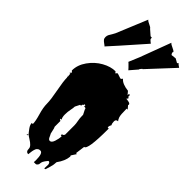

<svg xmlns="http://www.w3.org/2000/svg" viewBox="-384 -1171 1292 1292"><g transform="rotate(45 262.0 -525.5)"><path d="M147.9 -1137.2Q155.3 -1127.9 175 -1119.6Q194.8 -1111.3 199.7 -1102.5L238.3 -1068.8H250L251.5 -1055.2Q257.8 -1046.9 274.4 -1034.7Q274.4 -1034.7 133.3 -875Q115.2 -856.4 66.9 -801.3Q63.5 -805.7 52 -813.5Q40.5 -821.3 33.4 -829.6Q26.4 -837.9 26.6 -851.1Q26.9 -864.3 32 -873.8Q37.1 -883.3 45.7 -896.7Q54.2 -910.2 56.6 -916.5ZM367.7 -1137.2Q375 -1127.9 395.5 -1119.4Q416 -1110.8 421.4 -1102.5Q414.6 -1096.2 424.8 -1082L427.7 -1079.6L462.4 -1083.5L491.7 -1066.9L498.5 -1074.7Q504.4 -1067.4 523.9 -1054.7L361.3 -879.9Q360.8 -878.4 357.9 -876Q355 -873.5 353.5 -875L340.3 -858.9L341.8 -856.9L293.9 -801.3Q286.6 -810.5 262.7 -834L253.9 -841.8Q275.4 -891.6 285.2 -916.5ZM281.2 85.4 282.2 67.4Q282.2 -1 257.8 -1Q245.1 -1 240.2 3.2Q235.4 7.3 232.4 10.3Q229.5 13.2 227.5 18.8Q225.6 24.4 224.1 28.3Q222.7 32.2 221.4 39.6Q220.2 46.9 219.7 50.5Q219.2 54.2 218.3 62.7Q217.3 71.3 216.8 74.2Q193.4 74.2 193.4 44.4Q193.4 22 148.4 -4.9Q129.4 -16.6 123.5 -22.5V-11.7H114.7L123.5 -22.5Q121.6 -24.9 112.1 -36.6Q102.5 -48.3 98.6 -54.7Q85 -74.2 85 -91.3H95.2Q95.2 -118.2 80.3 -168.5Q65.4 -218.8 65.4 -255.4Q65.4 -292 51 -366Q36.6 -439.9 36.6 -475.6L25.9 -487.3L36.6 -478L33.7 -510.7L30.3 -508.3L25.9 -509.8L36.6 -522L25.9 -531.7Q25.9 -584.5 60.3 -632.8Q94.7 -681.2 143.8 -708.5Q192.9 -735.8 237.8 -735.8L246.6 -724.6L255.9 -735.8Q263.2 -735.8 277.3 -730.2Q291.5 -724.6 299.3 -724.6L308.6 -735.8Q330.6 -708.5 389.6 -702.1L409.2 -678.7V-691.4H419.4L418.5 -678.7L428.2 -667.5L419.4 -656.2Q430.7 -656.2 445.3 -652.6Q460 -648.9 460 -639.6Q460 -637.7 458 -634.8L478 -610.8H468.3Q468.3 -550.8 474.4 -534.4Q480.5 -518.1 487.8 -509.8Q468.3 -509.8 468.3 -489.7Q468.3 -469.7 475.1 -460Q467.3 -445.3 467.3 -438.7Q467.3 -432.1 468.3 -430.7H478V-423.8Q478 -226.6 448.2 -226.6L439 -158.2H448.2L424.8 -122.1L428.2 -113.8Q424.3 -69.8 389.6 -22.5Q389.6 1 381.1 28.6Q372.6 56.2 370.6 63.5Q361.3 63.5 360.4 68.4L361.8 29.3Q361.8 23.9 358.2 16.8Q354.5 9.8 349.6 9.8L344.2 10.7Q327.6 30.8 322.3 41.7Q316.9 52.7 316.4 65.9L316.9 63.5Q316.9 65.4 316.4 65.9V68.4Q314 75.2 308.8 80.3Q303.7 85.4 299.3 85.4ZM273.4 -407.7Q273.4 -418.9 261.7 -418.9H255.9V-430.7H246.6Q246.6 -418.9 237.8 -418.9V-407.7H229L211.9 -374Q211.9 -360.8 207 -338.1Q202.1 -315.4 202.1 -288.3Q202.1 -261.2 211.9 -249H202.1Q202.1 -242.2 204.1 -240.2Q206.1 -238.3 211.9 -238.3V-182.1Q216.3 -176.8 221.2 -151.1Q226.1 -125.5 229 -125.5Q231 -122.1 235.4 -111.8Q243.2 -91.3 255.9 -91.3Q272 -91.3 281.2 -119.1Q290.5 -147 290.5 -170.4H282.2V-182.1H290.5L299.3 -193.4V-283.2Q299.3 -298.3 294.9 -320.3Q290.5 -342.3 290.5 -364.3V-374ZM219.2 65.9Q219.2 66.4 219 67.4Q218.8 68.4 218.8 69.3V67.4Q218.8 66.9 219.2 65.9Z"/></g></svg>

Font: Butcherman
Style: Regular
Weight: 400
Version: Version 001.004